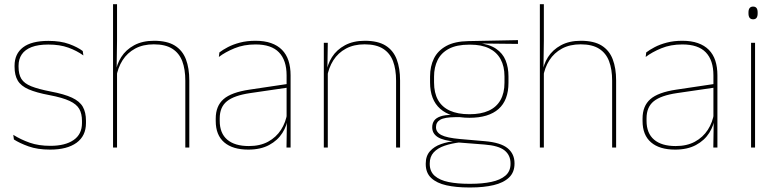

<svg xmlns="http://www.w3.org/2000/svg" viewBox="-20 -684 3603 890"><path d="M212.5 9.5Q154 9.5 112.2 -5.5Q70.5 -20.5 44.5 -37.5L41.5 -59Q76.5 -37 117.8 -22.5Q159 -8 213.5 -8Q282 -8 321 -34.8Q360 -61.5 360 -113.5V-123.5Q360 -157 347.5 -179Q335 -201 302.5 -216.2Q270 -231.5 209.5 -243Q148 -254.5 112.5 -270Q77 -285.5 62.2 -310.5Q47.5 -335.5 47.5 -374.5V-379.5Q47.5 -434.5 86.8 -464.5Q126 -494.5 204.5 -494.5Q260.5 -494.5 300.2 -480Q340 -465.5 363.5 -447.5L366.5 -427Q336 -449 296.8 -463.2Q257.5 -477.5 204 -477.5Q157 -477.5 126.5 -465.8Q96 -454 81 -432Q66 -410 66 -379.5V-374.5Q66 -339.5 79.2 -318.2Q92.5 -297 125 -284Q157.5 -271 214 -260Q278 -248 313.8 -231.2Q349.5 -214.5 364 -188.8Q378.5 -163 378.5 -124.5V-113.5Q378.5 -54 334.8 -22.2Q291 9.5 212.5 9.5Z M839 0V-310Q839 -363 824.8 -400.5Q810.5 -438 778.5 -458.2Q746.5 -478.5 693 -478.5Q643 -478.5 606.5 -458.8Q570 -439 548 -404.5Q526 -370 519 -325.5L508 -344H515.5Q520 -385 541.8 -419.2Q563.5 -453.5 601.8 -474.2Q640 -495 694 -495Q754.5 -495 790.2 -472.8Q826 -450.5 841.8 -409.2Q857.5 -368 857.5 -311V0ZM504 0V-664.5H522.5V-495.5L520.5 -357L522.5 -354V0Z M1308 0 1310 -128 1308.5 -131.5V-292V-334.5Q1308.5 -404.5 1273.2 -441.2Q1238 -478 1164.5 -478Q1110 -478 1067 -460.2Q1024 -442.5 994.5 -420L997 -441Q1012.5 -453 1036.2 -465.5Q1060 -478 1092.2 -486.5Q1124.5 -495 1164.5 -495Q1206 -495 1236.5 -484.2Q1267 -473.5 1287.2 -453Q1307.5 -432.5 1317.2 -402.8Q1327 -373 1327 -335V0ZM1131 9.5Q1058.5 9.5 1019.2 -24.2Q980 -58 980 -123V-134.5Q980 -192.5 1016 -224.2Q1052 -256 1136.5 -268.5L1317.5 -295.5L1318 -278.5L1140 -252.5Q1065 -241.5 1031.8 -214.5Q998.5 -187.5 998.5 -135.5V-124Q998.5 -66.5 1033.2 -36.8Q1068 -7 1133.5 -7Q1185.5 -7 1222.8 -27.2Q1260 -47.5 1282.5 -82.2Q1305 -117 1311.5 -160.5L1321 -142H1315Q1311 -102.5 1289 -67.8Q1267 -33 1227.5 -11.8Q1188 9.5 1131 9.5Z M1816 0V-310Q1816 -363 1801.8 -400.5Q1787.5 -438 1755.5 -458.2Q1723.5 -478.5 1670 -478.5Q1620.5 -478.5 1583.8 -458.8Q1547 -439 1525 -404.2Q1503 -369.5 1496 -325L1487 -344H1492.5Q1497 -385 1518.8 -419.2Q1540.5 -453.5 1579 -474.2Q1617.5 -495 1671 -495Q1731.5 -495 1767.2 -472.8Q1803 -450.5 1818.8 -409.2Q1834.5 -368 1834.5 -311V0ZM1481 0V-485.5H1499.5L1497.5 -358.5H1499.5V0Z M2156 -138Q2068 -138 2020.8 -179.5Q1973.5 -221 1973.5 -302V-329Q1973.5 -376.5 1991.5 -413Q2009.5 -449.5 2048.8 -471Q2088 -492.5 2151.5 -493.5L2381 -498V-480.5L2194 -482.5L2193.5 -485Q2248 -479.5 2279.2 -458.2Q2310.5 -437 2323.8 -404Q2337 -371 2337 -330V-300.5Q2337 -219.5 2291 -178.8Q2245 -138 2156 -138ZM2153.5 168H2162Q2216 168 2257.5 159.2Q2299 150.5 2322.8 130.2Q2346.5 110 2346.5 75.5V73.5Q2346.5 35.5 2318.8 13.2Q2291 -9 2226 -14L2098.5 -24L2115 -24.5Q2073 -19.5 2040.8 -8.5Q2008.5 2.5 1990.2 22.5Q1972 42.5 1972 74V75.5Q1972 111 1995.2 131.2Q2018.5 151.5 2059.5 159.8Q2100.5 168 2153.5 168ZM2153.5 185Q2094.5 185 2049.5 175Q2004.5 165 1979 141.2Q1953.5 117.5 1953.5 76.5V74.5Q1953.5 39 1973 17Q1992.5 -5 2024.5 -16.2Q2056.5 -27.5 2094 -30.5L2093 -27.5Q2035 -32 2009.2 -48.5Q1983.5 -65 1983.5 -93.5V-94Q1983.5 -112 1992.5 -124.8Q2001.5 -137.5 2021.8 -144.5Q2042 -151.5 2074.5 -151.5V-158L2130 -141H2091.5Q2040.5 -140.5 2020.8 -129Q2001 -117.5 2001 -95V-94.5Q2001 -71 2026 -58Q2051 -45 2113 -39.5L2228.5 -29.5Q2301.5 -23 2333.2 3.2Q2365 29.5 2365 72.5V74.5Q2365 115 2339.2 139.2Q2313.5 163.5 2267.8 174.2Q2222 185 2162 185ZM2156 -154.5Q2209.5 -154.5 2245.5 -171Q2281.5 -187.5 2300 -220.2Q2318.5 -253 2318.5 -300.5V-330Q2318.5 -376.5 2300.5 -409.5Q2282.5 -442.5 2247.2 -459.8Q2212 -477 2160 -477H2155Q2097 -477 2061 -458Q2025 -439 2008.5 -405.5Q1992 -372 1992 -329V-302Q1992 -253.5 2010.2 -220.8Q2028.5 -188 2065 -171.2Q2101.5 -154.5 2156 -154.5Z M2817.5 0V-310Q2817.5 -363 2803.2 -400.5Q2789 -438 2757 -458.2Q2725 -478.5 2671.5 -478.5Q2621.5 -478.5 2585 -458.8Q2548.5 -439 2526.5 -404.5Q2504.5 -370 2497.5 -325.5L2486.5 -344H2494Q2498.5 -385 2520.2 -419.2Q2542 -453.5 2580.2 -474.2Q2618.5 -495 2672.5 -495Q2733 -495 2768.8 -472.8Q2804.5 -450.5 2820.2 -409.2Q2836 -368 2836 -311V0ZM2482.5 0V-664.5H2501V-495.5L2499 -357L2501 -354V0Z M3286.5 0 3288.5 -128 3287 -131.5V-292V-334.5Q3287 -404.5 3251.8 -441.2Q3216.5 -478 3143 -478Q3088.5 -478 3045.5 -460.2Q3002.5 -442.5 2973 -420L2975.5 -441Q2991 -453 3014.8 -465.5Q3038.5 -478 3070.8 -486.5Q3103 -495 3143 -495Q3184.5 -495 3215 -484.2Q3245.5 -473.5 3265.8 -453Q3286 -432.5 3295.8 -402.8Q3305.5 -373 3305.5 -335V0ZM3109.5 9.5Q3037 9.5 2997.8 -24.2Q2958.5 -58 2958.5 -123V-134.5Q2958.5 -192.5 2994.5 -224.2Q3030.5 -256 3115 -268.5L3296 -295.5L3296.5 -278.5L3118.5 -252.5Q3043.5 -241.5 3010.2 -214.5Q2977 -187.5 2977 -135.5V-124Q2977 -66.5 3011.8 -36.8Q3046.5 -7 3112 -7Q3164 -7 3201.2 -27.2Q3238.5 -47.5 3261 -82.2Q3283.5 -117 3290 -160.5L3299.5 -142H3293.5Q3289.5 -102.5 3267.5 -67.8Q3245.5 -33 3206 -11.8Q3166.5 9.5 3109.5 9.5Z M3461.5 0V-485.5H3480V0ZM3471 -594.5Q3460.5 -594.5 3455 -601.2Q3449.5 -608 3449.5 -622V-626.5Q3449.5 -640 3455 -646.8Q3460.5 -653.5 3471 -653.5Q3481.5 -653.5 3486.8 -646.8Q3492 -640 3492 -626.5V-622Q3492 -608 3486.8 -601.2Q3481.5 -594.5 3471 -594.5Z"/></svg>

Font: Anek Telugu Medium Thin
Style: Regular
Weight: 250
Version: Version 1.003